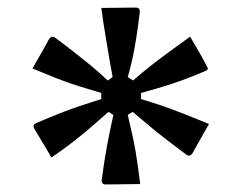

<svg xmlns="http://www.w3.org/2000/svg" viewBox="-20 -555 640 508"><path d="M340 -535Q350 -535 350 -524Q345 -483 340.5 -454.5Q336 -426 331 -402.5Q326 -379 318 -351L332 -342Q356 -363 377 -379.5Q398 -396 423 -414.5Q448 -433 483 -458Q494 -439 505.5 -419.5Q517 -400 527 -380Q534 -371 523 -367Q471 -345 434 -333Q397 -321 353 -309V-293Q386 -283 412 -274Q438 -265 466 -254Q494 -243 533 -227Q522 -208 511 -188.5Q500 -169 489 -149Q483 -140 474 -145Q445 -167 422 -184.5Q399 -202 378 -219.5Q357 -237 331 -259L318 -251Q326 -217 330.5 -196.5Q335 -176 339 -153Q343 -129 345.5 -110Q348 -91 351 -68Q329 -68 305 -67.5Q281 -67 259 -67Q249 -67 249 -78Q256 -131 263 -168.5Q270 -206 280 -251L267 -259Q241 -236 219 -217Q197 -198 173 -179.5Q149 -161 116 -138Q105 -158 93.5 -176.5Q82 -195 71 -214Q65 -225 75 -229Q110 -244 136.5 -254.5Q163 -265 189.5 -274Q216 -283 248 -293V-309Q214 -319 187 -327.5Q160 -336 132 -347Q104 -358 66 -374Q77 -394 88.5 -413.5Q100 -433 110 -452Q117 -461 125 -456Q156 -433 178 -415.5Q200 -398 220.5 -381.5Q241 -365 265 -342L278 -351Q273 -378 269.5 -398.5Q266 -419 261 -449Q254 -490 248 -534Q271 -534 294.5 -534.5Q318 -535 340 -535Z"/></svg>

Font: Recursive Mn Lnr St
Style: Regular
Weight: 400
Monospace: yes
Version: Version 1.079;hotconv 1.0.112;makeotfexe 2.5.65598; ttfautoh